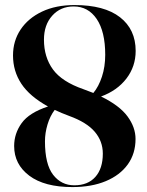

<svg xmlns="http://www.w3.org/2000/svg" viewBox="-20 -730 580 760"><path d="M266.5 10.5Q156 10.5 96 -34.5Q36 -79.5 36 -152Q36 -201.5 65.8 -242.8Q95.5 -284 170 -308.5Q97.5 -348.5 64.5 -398.5Q31.5 -448.5 31.5 -510.5Q31.5 -568 61.5 -613Q91.5 -658 146.2 -684Q201 -710 275 -710Q393 -710 455 -661.8Q517 -613.5 517 -528.5Q517 -467 480.5 -419.2Q444 -371.5 380 -348Q453 -312.5 484.8 -269.2Q516.5 -226 516.5 -180Q516.5 -122 485.8 -79.2Q455 -36.5 398.8 -13Q342.5 10.5 266.5 10.5ZM310 -377Q331 -369.5 349.5 -362Q370.5 -387 383.5 -426.5Q396.5 -466 396.5 -513Q396.5 -605 362.8 -654.8Q329 -704.5 271.5 -704.5Q219.5 -704.5 186.8 -668Q154 -631.5 154 -573Q154 -504 189.5 -455.2Q225 -406.5 310 -377ZM158 -170.5Q158 -80 190.2 -38.2Q222.5 3.5 274 3.5Q328 3.5 357.5 -29.8Q387 -63 387 -122Q387 -171 355 -208.5Q323 -246 254 -271Q223 -282.5 196.5 -295Q178 -270.5 168 -237Q158 -203.5 158 -170.5Z"/></svg>

Font: Fraunces 144pt S000 SemiBold
Style: Regular
Weight: 600
Version: Version 1.000; ttfautohint (v1.8.3)